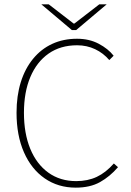

<svg xmlns="http://www.w3.org/2000/svg" viewBox="-20 -850 602 882"><path d="M328 12Q247 12 185.5 -30.5Q124 -73 90 -150.5Q56 -228 56 -332Q56 -410 75.5 -472.5Q95 -535 132 -580Q169 -625 220 -648.5Q271 -672 334 -672Q390 -672 433.5 -649Q477 -626 502 -594L482 -574Q455 -606 417 -624Q379 -642 334 -642Q258 -642 203.5 -604Q149 -566 119.5 -496.5Q90 -427 90 -332Q90 -237 119 -166.5Q148 -96 202 -57Q256 -18 330 -18Q383 -18 424.5 -37.5Q466 -57 503 -99L522 -82Q485 -39 439.5 -13.5Q394 12 328 12ZM310 -712 170 -830H204L318 -742H322L436 -830H470L330 -712Z"/></svg>

Font: Source Sans 3
Style: Regular
Weight: 200
Designer: Paul D. Hunt
Foundry: Adobe
Version: Version 3.046;hotconv 1.0.118;makeotfexe 2.5.65603